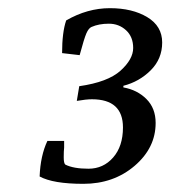

<svg xmlns="http://www.w3.org/2000/svg" viewBox="-20 -876 417 470"><path d="M282 -666V-662Q316 -656 338.5 -633.5Q361 -611 361 -575Q361 -514 309.5 -470Q258 -426 184 -426Q110 -426 77 -444Q79 -495 96 -531H137V-515Q136 -506 136 -491Q136 -476 140 -473Q160 -463 196.5 -463Q233 -463 257 -490.5Q281 -518 281 -564Q281 -633 205 -633Q191 -633 168 -629L174 -665Q244 -675 275 -703Q306 -731 306 -758.5Q306 -786 288.5 -802Q271 -818 246.5 -818Q222 -818 204 -810Q197 -807 191.5 -794.5Q186 -782 175 -741L132 -746Q132 -797 142 -826Q194 -856 249 -856Q304 -856 340.5 -834Q377 -812 377 -772Q377 -732 349 -704Q321 -676 282 -666Z"/></svg>

Font: Poly
Style: Italic
Weight: 400
Italic angle: -10°
Designer: Nicolas Silva
Foundry: Jose Nicolas Silva Schwarzenberg
Version: Version 1.003